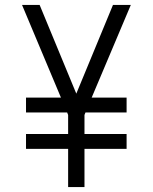

<svg xmlns="http://www.w3.org/2000/svg" viewBox="-20 -755 616 775"><path d="M255 0H321V-154H491V-214H321V-291L325 -301H491V-361H350L508 -735H436L288 -377L140 -735H69L226 -361H85V-301H251L255 -291V-214H85V-154H255Z"/></svg>

Font: Iosevka Sparkle Light
Style: Regular
Weight: 300
Designer: Belleve Invis
Foundry: Belleve Invis
Version: Version 4.5.0; ttfautohint (v1.8.3)